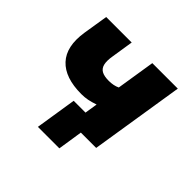

<svg xmlns="http://www.w3.org/2000/svg" viewBox="-155 -655 948 948"><g transform="rotate(45 319.5 -181.0)"><path d="M374 130H224L258 -86H498L485 0H394ZM327 0 351 -153Q325 -144 304.5 -140Q284 -136 261 -136Q147 -136 94 -193Q41 -250 58 -361L79 -492H257L239 -377Q233 -342 238 -320Q243 -298 260.5 -288Q278 -278 311 -278Q327 -278 342 -281Q357 -284 369 -290L401 -492H579L501 0Z"/></g></svg>

Font: Nunito Sans 12pt Black
Style: Italic
Weight: 900
Italic angle: -9°
Designer: Vernon Adams
Foundry: Vernon Adams
Version: Version 3.101;gftools[0.9.27]